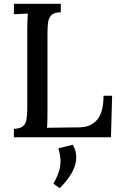

<svg xmlns="http://www.w3.org/2000/svg" viewBox="-20 -720 627 1007"><path d="M53 0V-44Q86 -46 100.5 -58Q115 -70 119 -94Q123 -118 123 -155V-571Q123 -593 124 -613.5Q125 -634 126 -649Q109 -648 89 -647Q69 -646 53 -645V-700H299V-656Q267 -655 252 -642.5Q237 -630 233 -606.5Q229 -583 229 -545V-131Q229 -104 228.5 -83.5Q228 -63 226 -50L395 -52Q457 -53 490 -92.5Q523 -132 523 -218H568L562 0ZM293 267 260 243Q283 203 291 172.5Q299 142 297 114.5Q295 87 286 58L362 39Q380 71 380 105Q380 145 356.5 186.5Q333 228 293 267Z"/></svg>

Font: Lora Medium
Style: Regular
Weight: 500
Designer: Olga Karpushina, Alexei Vanyashin (Cyrillic)
Foundry: Cyreal
Version: Version 3.004